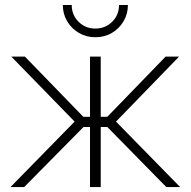

<svg xmlns="http://www.w3.org/2000/svg" viewBox="-20 -759 773 779"><path d="M22.5 0 282.7 -265.6 25.9 -529.3H81.1L317.9 -285.2H345.2V-529.3H388.7V-285.2H415.5L651.9 -529.3H706.5L450.7 -265.6L710.9 0H654.8L415.5 -243.7H388.7V0H345.2V-243.7H318.8L78.1 0ZM366.7 -607.9Q330.1 -607.9 300 -625.5Q270 -643.1 252.4 -672.9Q234.9 -702.6 234.9 -738.8H271Q271 -698.2 298.8 -670.7Q326.7 -643.1 366.7 -643.1Q407.2 -643.1 435.1 -670.7Q462.9 -698.2 462.9 -738.8H499Q499 -702.6 481.4 -672.9Q463.9 -643.1 434.1 -625.5Q404.3 -607.9 366.7 -607.9Z"/></svg>

Font: Inter 24pt ExtraLight
Style: Regular
Weight: 250
Designer: Rasmus Andersson
Foundry: rsms
Version: Version 4.001;git-66647c0bb